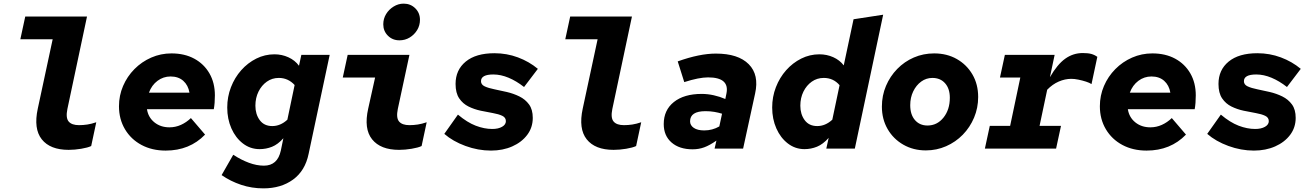

<svg xmlns="http://www.w3.org/2000/svg" viewBox="-20 -818 7240 1057"><path d="M358 7Q256 7 210 -51Q164 -109 188 -220L270 -602H92L119 -727H459L351 -218Q341 -169 358 -149Q375 -129 415 -129Q438 -129 461 -132.5Q484 -136 510 -145L482 -14Q463 -5 427 1Q391 7 358 7Z M892 11Q817 11 759 -20Q701 -51 668 -106.5Q635 -162 635 -233Q635 -292 657.5 -344.5Q680 -397 720 -437.5Q760 -478 812.5 -501Q865 -524 924 -524Q996 -524 1049.5 -495Q1103 -466 1133 -414Q1163 -362 1163 -293Q1163 -249 1157 -217H789Q796 -172 830 -144.5Q864 -117 913 -117Q946 -117 976 -130.5Q1006 -144 1031 -168L1109 -77Q1024 11 892 11ZM800 -308H1023Q1016 -349 989 -373Q962 -397 919 -397Q879 -397 847 -373Q815 -349 800 -308Z M1430 219Q1366 219 1307.5 199.5Q1249 180 1200 146L1264 34Q1307 62 1350 78Q1393 94 1433 94Q1508 94 1526 11L1540 -57Q1510 -23 1477.5 -10Q1445 3 1409 3Q1358 3 1317.5 -28Q1277 -59 1254 -111Q1231 -163 1231 -226Q1231 -285 1251.5 -338Q1272 -391 1308 -431.5Q1344 -472 1391 -495.5Q1438 -519 1491 -519Q1532 -519 1568 -502.5Q1604 -486 1626 -456L1639 -516H1795L1679 29Q1660 122 1593.5 170.5Q1527 219 1430 219ZM1479 -124Q1524 -124 1562 -159L1602 -350Q1566 -389 1515 -389Q1478 -389 1449 -368.5Q1420 -348 1403 -313.5Q1386 -279 1386 -236Q1386 -189 1410 -156.5Q1434 -124 1479 -124Z M2179 -596Q2141 -596 2115.5 -621.5Q2090 -647 2090 -684Q2090 -715 2105.5 -740.5Q2121 -766 2147 -782Q2173 -798 2202 -798Q2240 -798 2266 -772.5Q2292 -747 2292 -709Q2292 -678 2276.5 -652.5Q2261 -627 2235.5 -611.5Q2210 -596 2179 -596ZM2177 7Q2075 7 2028.5 -51Q1982 -109 2007 -220L2045 -391H1867L1894 -516H2234L2170 -218Q2160 -169 2177 -149Q2194 -129 2234 -129Q2257 -129 2280 -132.5Q2303 -136 2329 -145L2301 -14Q2282 -5 2246 1Q2210 7 2177 7Z M2683 11Q2612 11 2542.5 -14.5Q2473 -40 2426 -81L2501 -187Q2552 -144 2599 -126Q2646 -108 2690 -108Q2723 -108 2744 -120Q2765 -132 2765 -151Q2765 -171 2745 -180.5Q2725 -190 2693.5 -195.5Q2662 -201 2626.5 -208.5Q2591 -216 2559.5 -231.5Q2528 -247 2508 -276.5Q2488 -306 2488 -356Q2488 -433 2544 -479Q2600 -525 2702 -525Q2770 -525 2831.5 -502Q2893 -479 2941 -439L2865 -339Q2823 -372 2780 -390Q2737 -408 2696 -408Q2628 -408 2628 -371Q2628 -352 2648.5 -342.5Q2669 -333 2701.5 -326.5Q2734 -320 2770.5 -311.5Q2807 -303 2839.5 -287Q2872 -271 2892.5 -243Q2913 -215 2913 -169Q2913 -116 2882.5 -75.5Q2852 -35 2800 -12Q2748 11 2683 11Z M3358 7Q3256 7 3210 -51Q3164 -109 3188 -220L3270 -602H3092L3119 -727H3459L3351 -218Q3341 -169 3358 -149Q3375 -129 3415 -129Q3438 -129 3461 -132.5Q3484 -136 3510 -145L3482 -14Q3463 -5 3427 1Q3391 7 3358 7Z M3793 4Q3720 4 3677 -33.5Q3634 -71 3634 -135Q3634 -212 3690 -256.5Q3746 -301 3843 -301Q3876 -301 3909.5 -293.5Q3943 -286 3973 -273L3979 -302Q3998 -392 3878 -392Q3828 -392 3747 -366L3711 -480Q3831 -523 3921 -523Q4044 -523 4102 -464.5Q4160 -406 4137 -303L4071 0H3914L3924 -44Q3887 -18 3857 -7Q3827 4 3793 4ZM3779 -150Q3779 -128 3799.5 -114Q3820 -100 3857 -100Q3902 -100 3940 -122L3955 -192Q3936 -198 3913 -202Q3890 -206 3864 -206Q3779 -206 3779 -150Z M4409 3Q4358 3 4317.5 -28Q4277 -59 4254 -111Q4231 -163 4231 -226Q4231 -285 4251.5 -338Q4272 -391 4308 -431.5Q4344 -472 4391 -495.5Q4438 -519 4491 -519Q4532 -519 4567.5 -503Q4603 -487 4625 -458L4679 -712L4842 -737L4686 0H4529L4542 -59Q4511 -24 4478 -10.5Q4445 3 4409 3ZM4386 -236Q4386 -189 4410 -156.5Q4434 -124 4479 -124Q4524 -124 4562 -159L4602 -349Q4568 -389 4515 -389Q4478 -389 4449 -368.5Q4420 -348 4403 -313.5Q4386 -279 4386 -236Z M5077 10Q5008 10 4953 -21.5Q4898 -53 4866.5 -107.5Q4835 -162 4835 -231Q4835 -292 4857.5 -345Q4880 -398 4919.5 -438.5Q4959 -479 5011 -501.5Q5063 -524 5123 -524Q5193 -524 5247.5 -493Q5302 -462 5333.5 -408Q5365 -354 5365 -284Q5365 -224 5342.5 -170.5Q5320 -117 5280.5 -76.5Q5241 -36 5188.5 -13Q5136 10 5077 10ZM5086 -127Q5139 -127 5174 -170.5Q5209 -214 5209 -280Q5209 -330 5183 -359.5Q5157 -389 5113 -389Q5079 -389 5051.5 -369Q5024 -349 5007.5 -315Q4991 -281 4991 -239Q4991 -187 5017 -157Q5043 -127 5086 -127Z M5402 0 5429 -125H5541L5597 -391H5485L5512 -516H5786L5760 -393Q5801 -464 5844.5 -495Q5888 -526 5941 -526Q5970 -526 5988 -521Q6006 -516 6021 -505L5989 -355Q5979 -362 5959 -368.5Q5939 -375 5917 -379.5Q5895 -384 5878 -384Q5843 -384 5808.5 -369Q5774 -354 5745 -324L5703 -125H5821L5794 0Z M6292 11Q6217 11 6159 -20Q6101 -51 6068 -106.5Q6035 -162 6035 -233Q6035 -292 6057.5 -344.5Q6080 -397 6120 -437.5Q6160 -478 6212.5 -501Q6265 -524 6324 -524Q6396 -524 6449.5 -495Q6503 -466 6533 -414Q6563 -362 6563 -293Q6563 -249 6557 -217H6189Q6196 -172 6230 -144.5Q6264 -117 6313 -117Q6346 -117 6376 -130.5Q6406 -144 6431 -168L6509 -77Q6424 11 6292 11ZM6200 -308H6423Q6416 -349 6389 -373Q6362 -397 6319 -397Q6279 -397 6247 -373Q6215 -349 6200 -308Z M6883 11Q6812 11 6742.5 -14.5Q6673 -40 6626 -81L6701 -187Q6752 -144 6799 -126Q6846 -108 6890 -108Q6923 -108 6944 -120Q6965 -132 6965 -151Q6965 -171 6945 -180.5Q6925 -190 6893.5 -195.5Q6862 -201 6826.5 -208.5Q6791 -216 6759.5 -231.5Q6728 -247 6708 -276.5Q6688 -306 6688 -356Q6688 -433 6744 -479Q6800 -525 6902 -525Q6970 -525 7031.5 -502Q7093 -479 7141 -439L7065 -339Q7023 -372 6980 -390Q6937 -408 6896 -408Q6828 -408 6828 -371Q6828 -352 6848.5 -342.5Q6869 -333 6901.5 -326.5Q6934 -320 6970.5 -311.5Q7007 -303 7039.5 -287Q7072 -271 7092.5 -243Q7113 -215 7113 -169Q7113 -116 7082.5 -75.5Q7052 -35 7000 -12Q6948 11 6883 11Z"/></svg>

Font: Red Hat Mono
Style: Bold Italic
Weight: 700
Italic angle: -12°
Monospace: yes
Designer: Pentagram, MCKL
Foundry: Pentagram, MCKL
Version: Version 1.023; ttfautohint (v1.8.3)